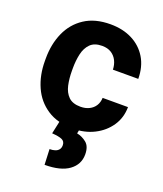

<svg xmlns="http://www.w3.org/2000/svg" viewBox="-141 -630 803 948"><g transform="rotate(20 261.0 -156.0)"><path d="M276.5 9.8Q194.5 9.8 140.4 -25.9Q86.2 -61.5 59.3 -122Q32.3 -182.5 32.3 -257.1V-270.9Q32.3 -345.7 59.2 -406.2Q86.1 -466.8 140.3 -502.4Q194.4 -538.1 275.9 -538.1Q341.1 -538.1 390.4 -512.9Q439.6 -487.8 467.6 -441.5Q495.5 -395.2 495.9 -331.4H362.6Q361.9 -356.8 351.6 -377.8Q341.3 -398.8 321.7 -411.3Q302.1 -423.8 273.2 -423.8Q232.7 -423.8 211.3 -402.1Q189.9 -380.4 182.1 -345.5Q174.3 -310.5 174.3 -270.9V-257.1Q174.3 -216.9 181.9 -182Q189.5 -147.2 211.1 -125.8Q232.8 -104.5 274.1 -104.5Q299.9 -104.5 319.6 -114.3Q339.4 -124 350.6 -141.7Q361.9 -159.5 362.6 -183.1H495.9Q495.5 -127.1 466.1 -83.6Q436.6 -40.1 387.3 -15.2Q337.9 9.8 276.5 9.8ZM309.8 -3.5 304.2 24.7Q331.3 29.6 354.4 48.3Q377.4 67 377.4 109.2Q377.4 161.8 333.9 193.7Q290.3 225.6 206.2 225.6L202.7 144.2Q218.8 144.2 231.1 140.2Q243.4 136.2 250.5 127.4Q257.7 118.6 257.7 104.4Q257.7 84.2 241.3 76.6Q224.8 69 188.2 66.5L203.3 -3.5Z"/></g></svg>

Font: Heebo
Style: Regular
Weight: 400
Designer: Oded Ezer
Foundry: Ezer Type House
Version: Version 3.100